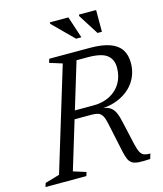

<svg xmlns="http://www.w3.org/2000/svg" viewBox="-144 -956 890 1051"><g transform="rotate(-15 301.5 -431.0)"><path d="M350.5 -363.5Q405 -363.5 445.2 -384.5Q485.5 -405.5 507.8 -443.2Q530 -481 530 -531Q530 -577.5 498.5 -602Q467 -626.5 389.5 -626.5H262.5L279 -673H414Q484.5 -673 527.5 -657.2Q570.5 -641.5 590.2 -611.2Q610 -581 610 -536Q610 -482 584 -438Q558 -394 508.2 -366.5Q458.5 -339 386 -334V-337Q418.5 -335 436.8 -323.8Q455 -312.5 465.5 -289.5Q476 -266.5 483.5 -230L512.5 -101Q520 -68.5 528.8 -53Q537.5 -37.5 550.8 -33Q564 -28.5 584.5 -28.5L576 0Q536.5 2.5 512.2 1Q488 -0.5 474.2 -9Q460.5 -17.5 452.8 -35.5Q445 -53.5 439 -83.5L404 -248Q398 -277 389 -292Q380 -307 366 -312Q352 -317 330 -317H170L183.5 -363.5ZM149.5 -44 221 -21.5 214 0H-17.5L-10.5 -21.5L71.5 -45.5L249 -629L177.5 -651.5L184.5 -673H340.5ZM384.5 -741H354.5L239 -856V-864.5H344ZM501 -741H476L403 -856L403.5 -864.5H501Z"/></g></svg>

Font: Newsreader 17pt
Style: Italic
Weight: 400
Italic angle: -17°
Version: Version 1.003